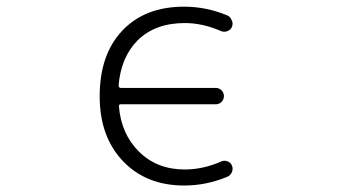

<svg xmlns="http://www.w3.org/2000/svg" viewBox="-20 -576 1040 584"><path d="M685.5 -494.1Q681.6 -485.4 671.9 -481.4Q662.1 -477.5 652.3 -481.4Q596.7 -505.9 542 -505.9Q452.1 -505.9 398.4 -453.1Q347.7 -401.4 340.8 -316.4Q340.8 -308.6 347.7 -308.6H636.7Q646.5 -308.6 653.8 -301.3Q661.1 -293.9 661.1 -283.7Q661.1 -273.4 653.8 -266.1Q646.5 -258.8 636.7 -258.8H347.7Q340.8 -258.8 341.8 -252Q348.6 -168.9 402.3 -115.2Q457 -60.5 542 -60.5Q597.7 -60.5 653.3 -85Q662.1 -88.9 671.9 -85.4Q681.6 -82 685.5 -72.3Q687.5 -67.4 687.5 -62.5Q687.5 -57.6 685.5 -52.7Q680.7 -42 670.9 -38.1Q607.4 -11.7 540 -11.7Q424.8 -11.7 354 -85.9Q283.2 -160.2 283.2 -283.2Q283.2 -410.2 352.1 -482.9Q420.9 -555.7 540 -555.7Q607.4 -555.7 670.9 -529.3Q680.7 -525.4 684.6 -514.6Q687.5 -509.8 687.5 -504.9Q687.5 -500 685.5 -494.1Z"/></svg>

Font: Rounded-X Mgen+ 1mn light
Style: Regular
Weight: 200
Designer: [Source Han Sans]
Ryoko NISHIZUKA  (kana & ideographs); Paul D. Hunt (Latin, Greek & Cyrillic); Wenlong ZHANG  (bopomofo
Version: Version 1.059.20150602